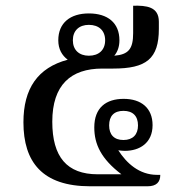

<svg xmlns="http://www.w3.org/2000/svg" viewBox="-20 -652 643 672"><path d="M530 -40C467 -40 423 -81 394 -126C401 -125 409 -124 417 -124C468 -124 514 -151 514 -214C514 -274 474 -306 413 -306C351 -306 310 -275 310 -206C310 -147 334 -96 405 -42H322C214 -42 163 -103 163 -226C163 -355 228 -412 338 -412H376C492 -412 536 -446 536 -551V-576C536 -629 492 -633 446 -632V-536C446 -481 430 -461 380 -457C391 -470 398 -488 398 -511C398 -572 357 -605 291 -605C226 -605 184 -572 184 -511C184 -480 197 -458 217 -443C112 -415 62 -342 62 -224C62 -85 128 0 296 0H496C528 0 541 -15 541 -40ZM291 -565C326 -565 348 -545 348 -511C348 -477 326 -457 291 -457C257 -457 235 -477 235 -511C235 -545 257 -565 291 -565ZM412 -264C445 -264 463 -246 463 -213C463 -181 445 -162 412 -162C379 -162 362 -181 362 -213C362 -246 379 -264 412 -264Z"/></svg>

Font: Noto Serif Thai Medium
Style: Regular
Weight: 500
Designer: Monotype Design Team
Foundry: Monotype Imaging Inc.
Version: Version 1.901;PS 001.901;hotconv 1.0.88;makeotf.lib2.5.64775